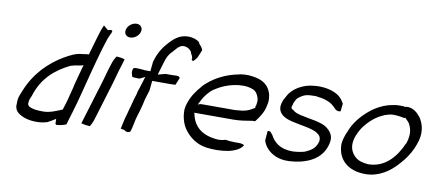

<svg xmlns="http://www.w3.org/2000/svg" viewBox="-64 -902 2607 1150"><g transform="rotate(10 1240.0 -327.5)"><path d="M64 -99C63 -90 63 -82 63 -74C59 -46 73 -24 92 -13C118 4 152 14 198 14C217 14 242 11 263 4C270 0 282 -6 288 -10L311 -24L312 6C312 6 315 8 317 11C336 11 360 5 377 -2L404 -92C427 -168 444 -242 464 -317L473 -351C485 -394 497 -443 511 -488L528 -542C531 -553 535 -560 539 -569V-570C546 -583 553 -596 550 -603C540 -608 534 -604 524 -601L496 -625C485 -603 478 -578 469 -549C465 -533 460 -516 455 -500C453 -492 449 -483 448 -476C444 -463 439 -449 438 -438H431C428 -438 427 -437 421 -437C416 -436 408 -435 402 -434H401C357 -431 326 -413 289 -392C207 -343 130 -269 85 -160C76 -138 66 -116 64 -99ZM132 -105C134 -116 141 -127 143 -133C178 -249 255 -310 340 -352H341C359 -358 386 -363 404 -365L405 -366H407L417 -370L409 -342C399 -304 389 -270 380 -233H381C376 -218 370 -188 365 -172C362 -158 358 -143 353 -127L340 -86C311 -74 264 -52 221 -54C205 -54 187 -55 175 -57C161 -61 130 -64 130 -87V-88C131 -94 131 -100 132 -105ZM218 -47ZM290 -16ZM468 -548V-549H469ZM408 -342H409ZM346 -108H347Z M630 -626C622 -601 637 -581 662 -581C687 -581 713 -600 720 -624C728 -649 712 -669 688 -669C663 -669 637 -650 630 -626ZM566 -364C558 -337 553 -314 544 -286L464 -24C478 -20 497 -17 517 -16C525 -28 533 -45 538 -62L606 -286C615 -314 620 -337 628 -364L653 -446C640 -451 623 -454 603 -455C594 -442 585 -425 580 -408Z M714 -403C704 -381 711 -366 717 -350C731 -349 746 -348 760 -348L793 -364L772 -296C770 -289 767 -281 764 -273C763 -265 760 -254 757 -244L750 -222C747 -212 745 -201 741 -188C740 -180 736 -171 734 -163L727 -137C726 -129 722 -120 720 -112C712 -85 709 -62 702 -34L726 -29C732 -21 751 -16 762 -27L767 -43C774 -68 777 -96 786 -124C794 -149 801 -174 807 -198C810 -208 811 -220 814 -230L832 -289L838 -348H935C947 -348 959 -348 971 -349H979L997 -393C996 -397 991 -405 979 -404H973C961 -403 948 -403 936 -403H910L864 -391L887 -468C896 -499 906 -521 927 -540C936 -549 960 -586 986 -586C1013 -586 1028 -572 1037 -559L1038 -552C1042 -547 1048 -533 1049 -529C1050 -521 1050 -522 1049 -520L1048 -517C1049 -514 1053 -509 1057 -507C1065 -512 1073 -521 1081 -533L1082 -537L1083 -538C1091 -555 1094 -565 1101 -582C1098 -591 1089 -605 1077 -616V-617L1074 -625C1060 -637 1037 -647 1005 -647C951 -647 917 -615 885 -578C862 -553 841 -519 829 -480L823 -462L817 -403H786C780 -403 775 -404 769 -405C747 -405 725 -410 714 -403Z M1067 -254C1062 -239 1059 -226 1058 -213C1057 -167 1070 -124 1093 -93C1123 -53 1166 -20 1227 -11C1272 -5 1320 -6 1365 -15C1399 -24 1432 -37 1447 -65C1440 -68 1429 -72 1417 -72H1388C1367 -72 1349 -74 1331 -77C1320 -72 1304 -71 1291 -70V-69V-70C1190 -75 1137 -122 1122 -195L1119 -204H1357C1397 -204 1436 -211 1473 -217H1487C1505 -240 1530 -275 1538 -309L1544 -336C1546 -347 1546 -356 1545 -366V-367C1544 -393 1535 -412 1523 -430C1504 -457 1471 -473 1426 -479C1397 -484 1358 -482 1333 -474H1332C1270 -461 1208 -432 1160 -390C1151 -383 1143 -375 1135 -366V-365C1106 -333 1082 -298 1067 -254ZM1131 -256 1137 -267C1152 -300 1168 -322 1191 -345C1202 -356 1214 -362 1226 -370C1279 -403 1371 -429 1436 -405C1458 -398 1469 -380 1475 -363C1481 -349 1481 -332 1477 -316H1478C1476 -311 1475 -308 1473 -303L1475 -297C1452 -282 1430 -270 1400 -266L1377 -264C1369 -263 1361 -262 1354 -262H1160C1154 -262 1148 -262 1142 -260ZM1377 -264ZM1538 -306V-307Z M1624 -351C1612 -306 1637 -280 1671 -265C1715 -247 1784 -242 1831 -227C1840 -223 1851 -221 1859 -215C1880 -203 1890 -190 1886 -162L1885 -161C1874 -119 1843 -103 1813 -90L1811 -89C1790 -83 1764 -79 1738 -78C1661 -78 1623 -114 1602 -155C1600 -157 1597 -161 1595 -163V-164H1594C1590 -173 1580 -175 1572 -173C1571 -170 1570 -165 1570 -160L1568 -135L1566 -116C1570 -99 1580 -81 1596 -64C1621 -39 1661 -15 1723 -17C1830 -21 1930 -63 1950 -167C1960 -210 1938 -237 1912 -256C1878 -282 1807 -287 1752 -300C1733 -305 1715 -309 1702 -322C1688 -327 1683 -335 1692 -355C1693 -357 1692 -359 1693 -361C1697 -372 1704 -387 1713 -397H1714L1715 -398C1725 -407 1747 -422 1766 -425C1778 -427 1790 -428 1804 -428H1821C1825 -428 1827 -427 1832 -426C1859 -424 1886 -416 1906 -406C1926 -396 1938 -380 1951 -369C1961 -361 1975 -362 1981 -365L1986 -412C1981 -419 1976 -430 1967 -440C1946 -465 1901 -487 1838 -489H1815C1808 -488 1800 -488 1794 -487C1733 -482 1669 -446 1645 -397C1636 -381 1627 -368 1625 -352ZM1764 -418ZM1857 -209Z M2045 -257C2031 -229 2019 -192 2020 -165C2023 -80 2084 -20 2191 -20C2272 -20 2337 -64 2386 -120C2420 -157 2448 -200 2465 -248C2492 -316 2478 -369 2457 -404C2452 -414 2444 -420 2436 -430C2421 -446 2388 -468 2352 -457L2350 -460H2314C2304 -460 2293 -458 2280 -455H2279C2233 -447 2185 -423 2149 -393C2105 -357 2065 -310 2045 -258ZM2089 -217C2097 -244 2109 -268 2123 -289C2153 -330 2193 -367 2241 -386V-387H2242C2257 -392 2276 -399 2295 -399C2319 -399 2341 -396 2363 -391C2365 -391 2368 -393 2370 -394C2379 -381 2393 -375 2400 -356C2413 -332 2418 -297 2405 -254L2401 -242H2400C2362 -155 2298 -81 2198 -81C2167 -83 2138 -91 2120 -107C2092 -131 2076 -167 2089 -217Z"/></g></svg>

Font: SolarCharger
Style: 352
Weight: 300
Designer: Mew Too
Foundry: Cannot Into Space Fonts/KineticPlasma Fonts
Version: Version 1.100